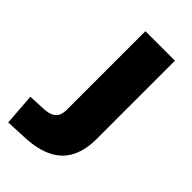

<svg xmlns="http://www.w3.org/2000/svg" viewBox="-228 -773 851 851"><g transform="rotate(45 198.0 -347.0)"><path d="M5 11 -6 -139 79 -143Q104 -145 119 -152.5Q134 -160 141.5 -175Q149 -190 149 -214V-705H334V-213Q334 -145 309.5 -97Q285 -49 235 -23.5Q185 2 111 6Z"/></g></svg>

Font: Nunito Sans 11pt Black
Style: Regular
Weight: 900
Version: Version 3.101;gftools[0.9.27]